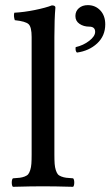

<svg xmlns="http://www.w3.org/2000/svg" viewBox="-20 -719 426 741"><path d="M189.9 -576.2V-122.1Q189.9 -100.6 190.9 -86.9Q191.9 -73.2 195.3 -62.7Q198.7 -52.2 202.9 -46.9Q207 -41.5 216.6 -37.8Q226.1 -34.2 235.6 -33Q245.1 -31.7 262.2 -30.8Q266.6 -26.4 266.6 -14.4Q266.6 -2.4 262.2 2Q191.9 0 146 0Q100.1 0 29.8 2Q25.4 -2.4 25.4 -14.4Q25.4 -26.4 29.8 -30.8Q46.9 -31.7 56.4 -33Q65.9 -34.2 75.4 -37.8Q85 -41.5 89.1 -46.9Q93.3 -52.2 96.7 -62.7Q100.1 -73.2 101.1 -86.9Q102.1 -100.6 102.1 -122.1V-576.2Q102.1 -614.3 90.6 -625.5Q79.1 -636.7 37.1 -641.1Q31.7 -657.7 35.2 -669.9Q72.8 -671.9 114.7 -680.4Q156.7 -689 180.2 -698.2Q193.8 -698.2 193.8 -689.9Q189.9 -645.5 189.9 -576.2ZM276.9 -516.1Q270 -522 272 -537.1Q301.8 -543.9 324.5 -561.5Q347.2 -579.1 347.2 -596.2Q347.2 -616.2 324.2 -616.2Q302.7 -616.2 286.9 -627Q271 -637.7 271 -657.2Q271 -675.8 284.4 -687.5Q297.9 -699.2 318.8 -699.2Q347.7 -699.2 366.9 -679Q386.2 -658.7 386.2 -625Q386.2 -580.6 355 -551.5Q323.7 -522.5 276.9 -516.1Z"/></svg>

Font: Common Serif News
Style: Regular
Weight: 450
Designer: Philipp H. Poll, Khaled Hosny
Foundry: Stefan Peev, Context Ltd.
Version: Version 1.026